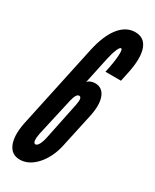

<svg xmlns="http://www.w3.org/2000/svg" viewBox="-201 -796 693 857"><g transform="rotate(30 146.0 -367.5)"><path d="M63 8Q108.5 8 146.8 -33.8Q185 -75.5 200 -141L239 -321Q252 -383 237.5 -419.5Q223 -456 185 -456Q172.5 -456 161.5 -451Q150.5 -446 147 -439L176 -575Q183.5 -609 192 -629Q200.5 -649 207 -649Q215.5 -649 213.5 -614.2Q211.5 -579.5 199 -523H279L290 -575Q306.5 -655.5 290.2 -699.2Q274 -743 227 -743Q180 -743 145.5 -699.8Q111 -656.5 93 -575L0 -141Q-13.5 -71.5 3.5 -31.8Q20.5 8 63 8ZM90 -86Q81.5 -86 79.8 -99.8Q78 -113.5 83 -138L126.5 -331.5Q136 -372 151 -372Q168 -372 159 -329.5L119.5 -139Q114.5 -114.5 106.5 -100.2Q98.5 -86 90 -86Z"/></g></svg>

Font: League Gothic Condensed Italic
Style: Regular
Weight: 400
Width: 3
Designer: The League of Moveable Type
Version: Version 1.600; ttfautohint (v1.8.3)